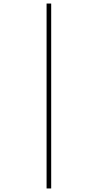

<svg xmlns="http://www.w3.org/2000/svg" viewBox="-20 -820 552 1084"><path d="M243 244H269V-800H243Z"/></svg>

Font: Noto Sans Tamil ExtraCondensed Thin
Style: Regular
Weight: 100
Width: 2
Designer: Jelle Bosma - Monotype Design Team
Foundry: Monotype Imaging Inc.
Version: Version 2.004